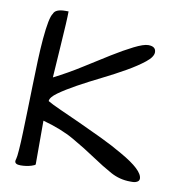

<svg xmlns="http://www.w3.org/2000/svg" viewBox="-80 -773 764 844"><g transform="rotate(10 302.5 -351.5)"><path d="M42 -14.6Q42 -18.6 44.4 -26.4Q46.9 -34.2 49.3 -66.4Q51.8 -98.6 53.2 -144Q54.7 -189.5 56.2 -243.7Q57.6 -297.9 59.1 -354.5Q60.5 -411.1 62.5 -465.3Q64.5 -519.5 68.4 -564.5Q77.1 -662.1 91.8 -680.7Q99.6 -703.1 144.5 -703.1Q144.5 -703.1 158.2 -703.1Q158.2 -666 149.9 -546.9Q141.6 -427.7 140.6 -405.3Q204.1 -437.5 263.2 -475.1Q322.3 -512.7 373.5 -544.4Q424.8 -576.2 466.8 -597.2Q508.8 -618.2 529.3 -618.2Q563.5 -618.2 563.5 -591.8Q563.5 -571.3 532.2 -546.4Q501 -521.5 454.1 -494.6Q407.2 -467.8 352.1 -440.4Q296.9 -413.1 250 -387.2Q203.1 -361.3 171.9 -338.9Q140.6 -316.4 140.6 -299.8Q158.2 -289.1 198.7 -271Q239.3 -252.9 289.6 -230Q339.8 -207 394 -181.2Q448.2 -155.3 493.2 -128.9Q594.7 -71.3 594.7 -33.2Q594.7 -20.5 578.1 -15.6Q571.3 -13.7 564.5 -13.7H554.7Q507.8 -13.7 466.8 -36.1Q425.8 -58.6 379.4 -89.8Q333 -121.1 274.4 -154.8Q215.8 -188.5 132.8 -210.9V-15.6Q130.9 -11.7 115.2 -6.8Q92.8 0 67.4 0Q42 0 42 -14.6Z"/></g></svg>

Font: Architects Daughter
Style: Regular
Weight: 400
Designer: Kimberly Geswein
Foundry: Kimberly Geswein
Version: Version 1.002 2010